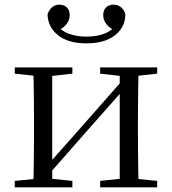

<svg xmlns="http://www.w3.org/2000/svg" viewBox="-20 -806 741 826"><path d="M351.5 -619.5Q273.4 -619.5 229.8 -654.3Q186.2 -689.1 184.4 -744.5Q191.3 -764 204.3 -775Q217.4 -786 235.3 -786Q255 -786 267.4 -774.2Q279.8 -762.3 279.8 -741.2Q279.8 -719.7 266.4 -702.6Q253 -685.5 229.7 -674.1L217.5 -705.6Q241.6 -673.6 275.9 -661Q310.1 -648.4 351.5 -648.4Q394.5 -648.4 428.4 -661Q462.4 -673.6 486.3 -705.6L474.3 -674.1Q451 -685.5 437.5 -702.6Q424 -719.7 424 -741.2Q424 -762.3 436.5 -774.2Q449 -786 467.9 -786Q487.6 -786 500.7 -775Q513.8 -764 519.4 -744.5Q518.6 -688.9 474.6 -654.2Q430.7 -619.5 351.5 -619.5ZM43.5 0V-27.8L151.7 -38.6H186.3L291.3 -27.8V0ZM410.9 0V-27.8L513.6 -38.6H548L656.2 -27.8V0ZM123.1 0Q124.3 -24.4 124.8 -65.3Q125.3 -106.3 125.8 -150.3Q126.3 -194.3 126.3 -228.5V-288.3Q126.3 -321.7 125.8 -365.7Q125.3 -409.7 124.8 -450.7Q124.3 -491.8 123.1 -516H204.7V0ZM182.1 -46.9 146.9 -65.8H158.3L335.2 -265.6L516 -470.9L549.7 -451H538.4L360.1 -249.4ZM495.1 0V-516H576.4Q575.4 -491.8 574.9 -450.7Q574.4 -409.7 573.9 -365.7Q573.4 -321.7 573.4 -288.3V-228.5Q573.4 -194.3 573.9 -150.3Q574.4 -106.3 574.9 -65.3Q575.4 -24.4 576.4 0ZM43.5 -489.1V-516H291.3V-489.1L187.1 -477.4H152.7ZM410.9 -489.1V-516H656.2V-489.1L548.8 -477.4H514.4Z"/></svg>

Font: Source Han Serif JP VF
Style: Regular
Weight: 250
Designer: Ryoko NISHIZUKA 西塚涼子 (kana & ideographs); Frank Grießhammer (Latin, Greek & Cyrillic); Wenlong ZHANG 张文龙 (bopomofo); San
Foundry: Adobe
Version: Version 2.001;hotconv 1.1.0;makeotfexe 2.6.0